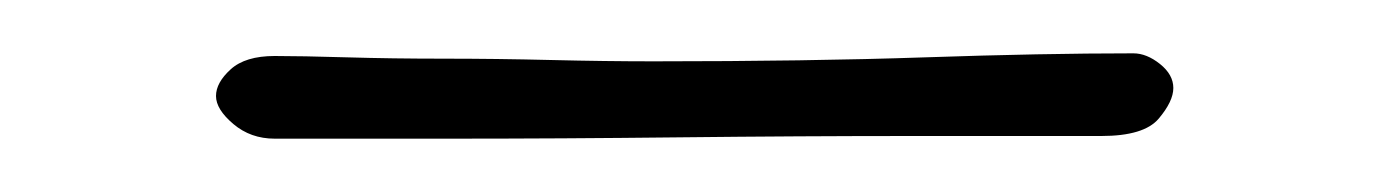

<svg xmlns="http://www.w3.org/2000/svg" viewBox="-20 20 521 72"><path d="M405 40Q410 40 415 44Q420 48 420 53Q420 58 414.5 64.5Q409 71 393 71Q365 71 322.5 71Q280 71 235 71.5Q190 72 149 72Q108 72 83 72Q74 72 67.5 66.5Q61 61 61 56Q61 51 66.5 46Q72 41 83 41Q93 41 110 41.5Q127 42 146.5 42Q166 42 186.5 42.5Q207 43 225 43Q283 43 327 41.5Q371 40 405 40Z"/></svg>

Font: Life Savers
Style: Regular
Weight: 400
Designer: Pablo Impallari, Rodrigo Fuenzalida, Brenda Gallo
Foundry: Pablo Impallari, Rodrigo Fuenzalida, Brenda Gallo
Version: Version 3.001; ttfautohint (v0.95) -l 8 -r 50 -G 200 -x 14 -